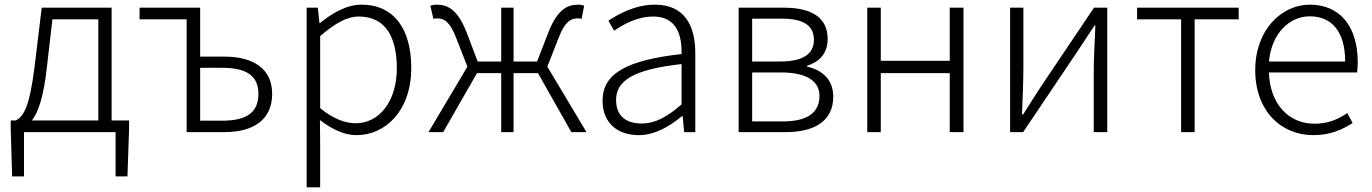

<svg xmlns="http://www.w3.org/2000/svg" viewBox="-20 -567 5889 824"><path d="M83 0H476V190H527L534 -14V-50H459V-534H159L129 -286C107 -104 80 -67 48 -50H26V-14L32 190H83ZM117 -50C143 -84 167 -148 181 -277L205 -484H402V-50Z M781 0H943C1069 0 1148 -54 1148 -164C1148 -271 1069 -324 943 -324H839V-534H579V-484H781ZM839 -49V-276H933C1038 -276 1089 -242 1089 -164C1089 -84 1038 -49 933 -49Z M1296 237H1354V46L1353 -52C1407 -10 1460 13 1510 13C1635 13 1745 -93 1745 -275C1745 -440 1673 -547 1531 -547C1466 -547 1404 -509 1353 -468H1351L1344 -534H1296ZM1506 -38C1466 -38 1411 -55 1354 -103V-412C1416 -466 1469 -496 1520 -496C1638 -496 1683 -403 1683 -274C1683 -132 1608 -38 1506 -38Z M1819 0H1882L2027 -253H2131V0H2184V-253H2289L2432 0H2497L2329 -281L2378 -406C2405 -476 2431 -488 2459 -488C2467 -488 2469 -488 2476 -486L2487 -542C2482 -545 2471 -547 2461 -547C2413 -547 2372 -524 2335 -432L2285 -303H2184V-534H2131V-303H2030L1981 -432C1944 -524 1903 -547 1854 -547C1844 -547 1834 -545 1827 -542L1840 -486C1847 -488 1849 -488 1856 -488C1885 -488 1910 -476 1937 -406L1986 -281Z M2721 13C2790 13 2853 -24 2906 -68H2910L2916 0H2964V-338C2964 -456 2919 -547 2791 -547C2705 -547 2631 -505 2591 -478L2616 -435C2654 -462 2714 -496 2784 -496C2885 -496 2907 -414 2905 -335C2671 -309 2566 -252 2566 -135C2566 -35 2635 13 2721 13ZM2733 -37C2673 -37 2624 -64 2624 -138C2624 -219 2695 -269 2905 -292V-119C2843 -65 2792 -37 2733 -37Z M3150 0H3352C3476 0 3556 -48 3556 -152C3556 -231 3502 -268 3444 -281V-285C3495 -301 3532 -336 3532 -400C3532 -494 3460 -534 3344 -534H3150ZM3208 -303V-487H3335C3432 -487 3473 -455 3473 -396C3473 -339 3432 -303 3327 -303ZM3208 -46V-256H3333C3440 -256 3497 -220 3497 -155C3497 -84 3445 -46 3341 -46Z M3702 0H3760V-253H4056V0H4115V-534H4056V-306H3760V-534H3702Z M4315 0H4371L4601 -342C4623 -375 4655 -424 4677 -457H4681C4678 -387 4674 -315 4674 -256V0H4732V-534H4675L4445 -192C4424 -159 4392 -110 4371 -76H4366C4369 -147 4372 -219 4372 -277V-534H4315Z M5049 0H5107V-484H5296V-534H4860V-484H5049Z M5616 13C5692 13 5742 -12 5785 -39L5762 -82C5722 -54 5678 -36 5621 -36C5506 -36 5429 -127 5426 -256H5804C5806 -270 5807 -285 5807 -299C5807 -455 5730 -547 5601 -547C5481 -547 5367 -440 5367 -266C5367 -91 5478 13 5616 13ZM5426 -303C5437 -425 5515 -497 5601 -497C5695 -497 5753 -432 5753 -303Z"/></svg>

Font: Noto Sans SC Light
Style: Regular
Weight: 300
Designer: Ryoko NISHIZUKA 西塚涼子 (kana, bopomofo & ideographs); Paul D. Hunt (Latin, Greek & Cyrillic); Sandoll Communications 산돌커뮤니
Foundry: Adobe
Version: Version 2.004;hotconv 1.0.118;makeotfexe 2.5.65603